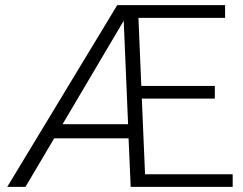

<svg xmlns="http://www.w3.org/2000/svg" viewBox="-20 -731 951 751"><path d="M890.1 0H491.2L482.9 -189.9H191.9L79.6 0H8.3L438.5 -710.9H860.4V-661.1H521.5L532.7 -395H820.3V-345.2H534.7L547.4 -49.3H890.1ZM224.6 -245.1H481L463.9 -649.9Z"/></svg>

Font: Roboto Light
Style: Regular
Weight: 300
Designer: Google
Version: Version 2.134; 2016; ttfautohint (v1.6)